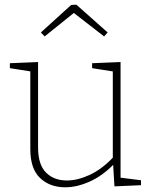

<svg xmlns="http://www.w3.org/2000/svg" viewBox="-20 -790 651 817"><path d="M258 7Q192 7 150.5 -32.5Q109 -72 109 -155V-494L117 -485L22 -500V-521L142 -526V-162Q142 -90 175.5 -56Q209 -22 265 -22Q310 -22 362 -46Q414 -70 464 -123L460 -110V-495L467 -485L372 -500V-521L493 -526V-29L485 -35L580 -23V-2L467 3L461 -97L467 -94Q417 -42 362 -17.5Q307 7 258 7ZM170 -635 154 -652 283 -769 305 -770 438 -652 423 -635 285 -742H303Z"/></svg>

Font: Bitter Thin ExtraLight
Style: Regular
Weight: 250
Version: Version 2.002